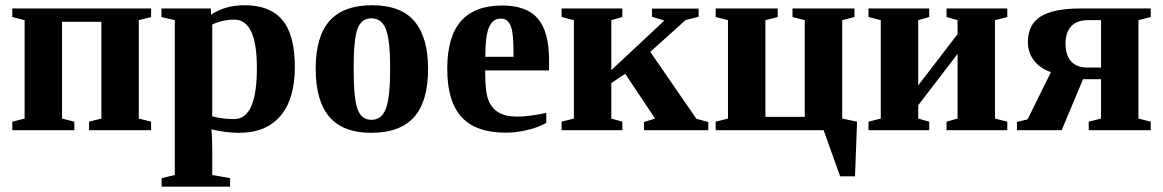

<svg xmlns="http://www.w3.org/2000/svg" viewBox="-20 -491 4386 724"><path d="M362.3 -408.7H213.9V-43.9L260.3 -32.2V0H26.4V-32.2L72.8 -43.9V-415L26.4 -426.8V-459H549.8V-426.8L503.4 -415V-43.9L549.8 -32.2V0H315.9V-32.2L362.3 -43.9Z M775.9 -435.5Q828.1 -471.2 902.8 -471.2Q998.5 -471.2 1045.2 -415Q1091.8 -358.9 1091.8 -237.8Q1091.8 -117.7 1037.6 -54Q983.4 9.8 881.8 9.8Q830.1 9.8 777.3 -3.4Q780.3 28.8 780.3 68.8V168.9L847.7 180.7V212.9H589.4V180.7L639.2 168.9V-415L588.9 -426.8V-459H774.9ZM948.7 -234.4Q948.7 -417 863.8 -417Q818.4 -417 780.3 -398.4V-52.2Q819.8 -42 862.8 -42Q948.7 -42 948.7 -234.4Z M1594.2 -231.9Q1594.2 -108.4 1541.3 -49.3Q1488.3 9.8 1379.4 9.8Q1273.9 9.8 1222.2 -50Q1170.4 -109.9 1170.4 -231.9Q1170.4 -353.5 1222.9 -412.4Q1275.4 -471.2 1383.3 -471.2Q1492.2 -471.2 1543.2 -410.4Q1594.2 -349.6 1594.2 -231.9ZM1451.2 -231.9Q1451.2 -339.4 1435.3 -380.6Q1419.4 -421.9 1380.4 -421.9Q1342.8 -421.9 1328.1 -382.3Q1313.5 -342.8 1313.5 -231.9Q1313.5 -119.1 1328.4 -79.1Q1343.3 -39.1 1380.4 -39.1Q1418.9 -39.1 1435.1 -81.3Q1451.2 -123.5 1451.2 -231.9Z M1873.5 -470.2Q1966.8 -470.2 2008.5 -420.4Q2050.3 -370.6 2050.3 -265.6V-225.6H1809.6V-217.8Q1809.6 -145 1821.3 -114.3Q1833 -83.5 1859.4 -67.4Q1885.7 -51.3 1931.6 -51.3Q1974.6 -51.3 2040 -65.4V-27.8Q2013.2 -11.7 1970.5 -1.2Q1927.7 9.3 1887.2 9.3Q1774.4 9.3 1720.5 -49.6Q1666.5 -108.4 1666.5 -231.9Q1666.5 -352.1 1718 -411.1Q1769.5 -470.2 1873.5 -470.2ZM1868.2 -420.9Q1838.9 -420.9 1824.5 -389.2Q1810.1 -357.4 1810.1 -276.9H1916.5Q1916.5 -342.3 1912.1 -368.9Q1907.7 -395.5 1897.2 -408.2Q1886.7 -420.9 1868.2 -420.9Z M2285.2 -226.6 2485.4 -413.6 2438.5 -427.7V-458.5H2614.3V-427.7L2565.4 -415.5L2432.1 -295.4L2606 -43L2650.9 -30.8V0H2408.2V-30.8L2450.2 -43.9L2337.4 -212.9L2285.2 -177.7V-43.9L2326.7 -32.2V0H2097.7V-32.2L2144 -43.9V-415L2097.7 -426.8V-459H2326.7V-426.8L2285.2 -415Z M3085.9 0H2678.7V-32.2L2725.1 -43.9V-415L2678.7 -426.8V-459H2912.6V-426.8L2866.2 -415V-50.3H3014.6V-415L2968.3 -426.8V-459H3202.1V-426.8L3155.8 -415V-43.9L3211.9 -32.2L3204.1 173.8H3147.9Z M3549.3 0V-32.2L3590.8 -43.9V-287.6L3442.4 -94.2V-43.9L3483.9 -32.2V0H3254.9V-32.2L3301.3 -43.9V-415L3254.9 -426.8V-459H3483.9V-426.8L3442.4 -415V-168.9L3590.8 -362.3V-415L3549.3 -426.8V-459H3778.3V-426.8L3731.9 -415V-43.9L3778.3 -32.2V0Z M4131.8 -43.9V-192.4H4064L3983.4 0H3814.9V-31.2L3855 -41L3942.9 -219.2Q3900.4 -233.4 3878.2 -263.7Q3856 -293.9 3856 -332Q3856 -398.9 3904.5 -429Q3953.1 -459 4053.7 -459H4319.3V-426.8L4272.9 -415V-43.9L4319.3 -32.2V0H4085.4V-32.2ZM4131.8 -415H4081.5Q4040.5 -415 4019.3 -391.8Q3998 -368.7 3998 -327.6Q3998 -282.7 4019 -259.5Q4040 -236.3 4078.6 -236.3H4131.8Z"/></svg>

Font: Liberation Serif
Style: Bold
Weight: 700
Designer: Steve Matteson
Foundry: Ascender Corporation
Version: Version 2.1.5